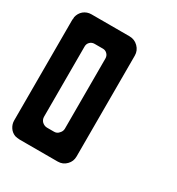

<svg xmlns="http://www.w3.org/2000/svg" viewBox="-136 -929 663 718"><g transform="rotate(30 195.5 -570.0)"><path d="M269.5 -787.1Q269.5 -787.1 269.5 -773.4Q269.5 -758.8 269.5 -750Q269.5 -750 269.5 -744.1Q269.5 -738.3 269.5 -703.1Q269.5 -688.5 269.5 -666Q269.5 -644.5 269.5 -613.3Q269.5 -569.3 269.5 -504.9Q269.5 -441.4 269.5 -351.6Q269.5 -330.1 254.9 -315.4Q240.2 -299.8 217.8 -299.8Q217.8 -299.8 204.1 -299.8Q189.5 -299.8 179.7 -299.8Q179.7 -299.8 165 -299.8Q157.2 -299.8 146.5 -299.8Q112.3 -299.8 89.8 -299.8Q89.8 -299.8 85.9 -299.8Q81.1 -299.8 53.7 -299.8Q47.9 -299.8 43 -300.8Q37.1 -301.8 33.2 -302.7Q17.6 -308.6 8.8 -322.3Q0 -335.9 0 -351.6Q0 -351.6 0 -352.5Q0 -352.5 0 -352.5Q0 -352.5 0 -359.4Q0 -362.3 0 -367.2Q0 -380.9 0 -389.6Q0 -389.6 0 -395.5Q0 -401.4 0 -436.5Q0 -451.2 0 -472.7Q0 -495.1 0 -525.4Q0 -569.3 0 -632.8Q0 -664.1 0 -702.1Q0 -741.2 0 -786.1Q0 -789.1 1 -792Q1 -794.9 1 -797.9Q4.9 -816.4 18.6 -828.1Q33.2 -839.8 51.8 -839.8Q51.8 -839.8 77.1 -839.8Q101.6 -839.8 134.8 -839.8Q156.2 -839.8 177.7 -839.8Q199.2 -839.8 215.8 -839.8Q238.3 -839.8 253.9 -824.2Q269.5 -808.6 269.5 -787.1ZM179.7 -722.7Q179.7 -734.4 171.9 -742.2Q164.1 -750 153.3 -750Q153.3 -750 148.4 -750Q143.6 -750 117.2 -750Q105.5 -750 97.7 -742.2Q89.8 -734.4 89.8 -722.7Q89.8 -722.7 89.8 -713.9Q89.8 -711.9 89.8 -710Q89.8 -697.3 89.8 -619.1Q89.8 -585.9 89.8 -537.1Q89.8 -488.3 89.8 -419.9Q89.8 -407.2 98.6 -398.4Q108.4 -389.6 120.1 -389.6Q120.1 -389.6 122.1 -389.6Q122.1 -389.6 124 -389.6Q127.9 -389.6 150.4 -389.6Q163.1 -389.6 170.9 -399.4Q179.7 -408.2 179.7 -419.9Q179.7 -419.9 179.7 -432.6Q179.7 -446.3 179.7 -524.4Q179.7 -557.6 179.7 -606.4Q179.7 -654.3 179.7 -722.7Z"/></g></svg>

Font: Reach
Style: Fill
Weight: 400
Designer: Billy Harris
Version: Version 1.0